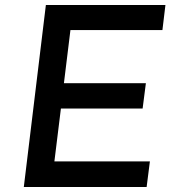

<svg xmlns="http://www.w3.org/2000/svg" viewBox="-20 -746 696 766"><path d="M163 -726H640L628 -626H261L235 -414H562L549 -313H223L197 -102H578L565 0H75Z"/></svg>

Font: Josefin Sans Medium
Style: Italic
Weight: 500
Italic angle: -7°
Designer: Santiago Orozco
Foundry: Typemade
Version: Version 2.000